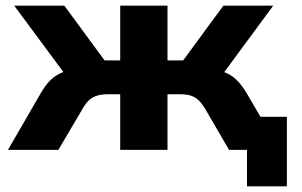

<svg xmlns="http://www.w3.org/2000/svg" viewBox="-20 -526 1060 674"><path d="M847 128V0H809V-116H987V128ZM8 0 122 -197Q139 -227 157 -244.5Q175 -262 197 -271Q219 -280 249 -283L227 -240L30 -506H206L347 -314H402V-506H568V-314H623L764 -506H939L743 -240L721 -283Q751 -280 773 -270.5Q795 -261 812.5 -243.5Q830 -226 847 -197L962 0H784L699 -146Q687 -165 675.5 -175.5Q664 -186 649 -190.5Q634 -195 614 -195H568V0H402V-195H356Q337 -195 321.5 -190.5Q306 -186 294 -175.5Q282 -165 271 -146L185 0Z"/></svg>

Font: Nunito Sans 6pt ExtraBold
Style: Regular
Weight: 800
Version: Version 3.101;gftools[0.9.27]